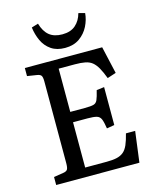

<svg xmlns="http://www.w3.org/2000/svg" viewBox="-134 -1019 904 1110"><g transform="rotate(-15 318.5 -464.0)"><path d="M62 0V-47.9L120.1 -57.1Q139.2 -60.1 145 -70.1Q150.9 -80.1 150.9 -107.9V-596.2Q150.9 -622.1 144.5 -631.1Q138.2 -640.1 118.2 -643.1L62 -651.9V-700.2H524.9L562 -537.1L509.8 -520Q494.6 -560.1 480.7 -584.5Q466.8 -608.9 450 -622.6Q433.1 -636.2 408 -641.1Q382.8 -646 347.2 -646H250V-387.2H336.9Q373 -387.2 389.4 -391.6Q405.8 -396 413.3 -413.1Q420.9 -430.2 430.2 -469.2L476.1 -475.1V-248L430.2 -240.2Q424.3 -279.3 416.7 -297.1Q409.2 -314.9 391.1 -320.1Q373 -325.2 336.9 -325.2H250V-54.2H378.9Q415 -54.2 439 -59.6Q462.9 -64.9 479.5 -78.4Q496.1 -91.8 507.6 -117.9Q519 -144 528.8 -184.1H584L560.1 0ZM317.9 -752Q268.1 -752 234.9 -774.9Q201.7 -797.9 184.3 -835.4Q167 -873 161.6 -916L201.7 -928.2Q215.8 -879.4 244.9 -855.7Q273.9 -832 322.8 -832Q372.6 -832 402.1 -857.9Q431.6 -883.8 442.9 -926.8L481 -917Q478 -877.9 459 -839.8Q439.9 -801.8 404.8 -776.9Q369.6 -752 317.9 -752Z"/></g></svg>

Font: Literata
Style: Regular
Weight: 400
Designer: Latin by Veronika Burian and Jose Scaglione. Greek by Irene Vlachou. Cyrillic by Vera Evstafieva.
Foundry: TypeTogether
Version: Version 3.002